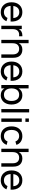

<svg xmlns="http://www.w3.org/2000/svg" viewBox="2120 -2895 790 5070"><g transform="rotate(90 2515.0 -360.0)"><path d="M301.8 -68.4Q408.7 -68.4 454.6 -163.6L540.5 -134.8Q508.8 -63 446.5 -23.9Q384.3 15.1 301.8 15.1Q183.1 15.1 111.6 -63Q40 -141.1 40 -270Q40 -399.9 111.1 -477.5Q182.1 -555.2 299.8 -555.2Q423.3 -555.2 489.3 -472.4Q555.2 -389.6 549.3 -245.1H135.7Q141.6 -161.6 185.3 -115Q229 -68.4 301.8 -68.4ZM137.7 -316.4H457Q451.2 -392.1 410.2 -433.1Q369.1 -474.1 299.8 -474.1Q231.4 -474.1 189.5 -432.9Q147.5 -391.6 137.7 -316.4Z M938.5 -554.7V-467.8Q920.9 -470.7 897.9 -470.7Q828.6 -470.7 788.8 -427.5Q749 -384.3 749 -296.9V0H659.7V-540H749V-461.9Q796.9 -555.2 917 -555.2Q931.6 -555.2 938.5 -554.7Z M1417 0V-296.9Q1417 -384.3 1378.4 -427.5Q1339.8 -470.7 1270.5 -470.7Q1201.2 -470.7 1161.4 -427.5Q1121.6 -384.3 1121.6 -296.9V0H1032.2V-720.2H1121.6V-461.9Q1169.4 -555.2 1289.6 -555.2Q1390.6 -555.2 1448.2 -494.4Q1505.9 -433.6 1505.9 -312V0Z M1867.2 -68.4Q1974.1 -68.4 2020 -163.6L2106 -134.8Q2074.2 -63 2012 -23.9Q1949.7 15.1 1867.2 15.1Q1748.5 15.1 1677 -63Q1605.5 -141.1 1605.5 -270Q1605.5 -399.9 1676.5 -477.5Q1747.6 -555.2 1865.2 -555.2Q1988.8 -555.2 2054.7 -472.4Q2120.6 -389.6 2114.7 -245.1H1701.2Q1707 -161.6 1750.7 -115Q1794.4 -68.4 1867.2 -68.4ZM1703.1 -316.4H2022.5Q2016.6 -392.1 1975.6 -433.1Q1934.6 -474.1 1865.2 -474.1Q1796.9 -474.1 1754.9 -432.9Q1712.9 -391.6 1703.1 -316.4Z M2225.1 0V-720.2H2314.5V-455.6Q2370.1 -555.2 2494.6 -555.2Q2605.5 -555.2 2672.9 -476.1Q2740.2 -397 2740.2 -269.5Q2740.2 -186.5 2710.2 -122.1Q2680.2 -57.6 2624.3 -21.2Q2568.4 15.1 2494.6 15.1Q2369.6 15.1 2314.5 -84.5V0ZM2480 -470.7Q2399.9 -470.7 2357.2 -416.7Q2314.5 -362.8 2314.5 -269.5Q2314.5 -177.2 2356.2 -123.3Q2397.9 -69.3 2480 -69.3Q2561 -69.3 2603.5 -122.8Q2646 -176.3 2646 -269.5Q2646 -361.8 2603.5 -416.3Q2561 -470.7 2480 -470.7Z M2948.7 0H2859.9V-734.9H2948.7Z M3197.3 -635.7H3108.4V-727.5H3197.3ZM3197.3 0H3108.4V-540H3197.3Z M3574.2 15.1Q3455.1 15.1 3386 -63.2Q3316.9 -141.6 3316.9 -270Q3316.9 -399.4 3386.5 -477.3Q3456.1 -555.2 3575.2 -555.2Q3660.6 -555.2 3722.4 -512.9Q3784.2 -470.7 3805.2 -397.9L3717.3 -371.6Q3700.2 -418.5 3662.1 -444.6Q3624 -470.7 3574.2 -470.7Q3495.6 -470.7 3453.4 -417Q3411.1 -363.3 3411.1 -270Q3411.1 -177.2 3453.1 -123.3Q3495.1 -69.3 3574.2 -69.3Q3677.7 -69.3 3715.3 -164.1L3805.2 -140.6Q3776.9 -64.9 3717.3 -24.9Q3657.7 15.1 3574.2 15.1Z M4291.5 0V-296.9Q4291.5 -384.3 4252.9 -427.5Q4214.4 -470.7 4145 -470.7Q4075.7 -470.7 4035.9 -427.5Q3996.1 -384.3 3996.1 -296.9V0H3906.7V-720.2H3996.1V-461.9Q4043.9 -555.2 4164.1 -555.2Q4265.1 -555.2 4322.8 -494.4Q4380.4 -433.6 4380.4 -312V0Z M4741.7 -68.4Q4848.6 -68.4 4894.5 -163.6L4980.5 -134.8Q4948.7 -63 4886.5 -23.9Q4824.2 15.1 4741.7 15.1Q4623 15.1 4551.5 -63Q4480 -141.1 4480 -270Q4480 -399.9 4551 -477.5Q4622.1 -555.2 4739.7 -555.2Q4863.3 -555.2 4929.2 -472.4Q4995.1 -389.6 4989.3 -245.1H4575.7Q4581.5 -161.6 4625.2 -115Q4668.9 -68.4 4741.7 -68.4ZM4577.6 -316.4H4897Q4891.1 -392.1 4850.1 -433.1Q4809.1 -474.1 4739.7 -474.1Q4671.4 -474.1 4629.4 -432.9Q4587.4 -391.6 4577.6 -316.4Z"/></g></svg>

Font: Vela Sans Med
Style: Regular
Weight: 500
Designer: Principal design: Mikhail Sharanda - project Manrope.
Design modification: Ravid Balaliev
Foundry: Mikhail Sharanda
Version: Version 1.001